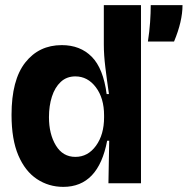

<svg xmlns="http://www.w3.org/2000/svg" viewBox="-20 -715 732 749"><path d="M227 14Q170 14 124 -16.5Q78 -47 51.5 -109Q25 -171 25 -267Q25 -403 78.5 -471Q132 -539 221 -539Q293 -539 338 -493.5Q383 -448 396 -348H405Q397 -403 391 -452Q385 -501 385 -541V-695H530V-196V0H403L406 -166H398Q364 14 227 14ZM274 -103Q323 -103 354.5 -146.5Q386 -190 386 -257V-265Q386 -332 354 -374.5Q322 -417 274 -417Q240 -417 217 -395.5Q194 -374 182.5 -338Q171 -302 171 -258Q171 -192 198 -147.5Q225 -103 274 -103ZM557 -553Q563 -592 565.5 -628Q568 -664 568 -695H692Q692 -632 659 -553Z"/></svg>

Font: Bricolage Grotesque 48pt Bricolage Grotesque 48pt Regular
Style: Bold
Weight: 700
Designer: Mathieu Triay
Foundry: Atelier Triay
Version: Version 1.000; ttfautohint (v1.8.4.7-5d5b);gftools[0.9.32]